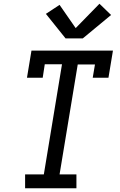

<svg xmlns="http://www.w3.org/2000/svg" viewBox="-20 -1005 640 1025"><path d="M114 0V-74H214L311 -662H219L208 -590H124L148 -735H583L559 -590H475L487 -661H395L298 -74H388V0ZM422 -800H330L225 -931L298 -979L384 -855L511 -985L573 -925Z"/></svg>

Font: Iosevka Slab Extended Oblique
Style: Regular
Weight: 400
Width: 7
Italic angle: -9°
Monospace: yes
Designer: Belleve Invis
Foundry: Belleve Invis
Version: Version 11.1.0; ttfautohint (v1.8.3)